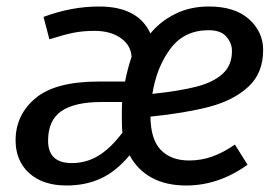

<svg xmlns="http://www.w3.org/2000/svg" viewBox="-20 -559 857 591"><path d="M443 -456Q473 -493 519 -516Q565 -539 623 -539Q703 -539 746.5 -500Q790 -461 790 -405Q790 -334 744.5 -292Q699 -250 625 -230.5Q551 -211 443 -200Q444 -129 475.5 -97Q507 -65 562 -65Q599 -65 633 -77Q667 -89 703 -114L742 -52Q653 12 553 12Q491 12 447 -12Q403 -36 379 -81Q337 -31 290 -9.5Q243 12 185 12Q112 12 70 -26Q28 -64 28 -127Q28 -205 89 -256.5Q150 -308 284 -308H365Q373 -349 385 -384Q383 -420 351.5 -442Q320 -464 271 -464Q235 -464 205.5 -458Q176 -452 132 -438L114 -507Q200 -539 285 -539Q405 -539 443 -456ZM449 -270Q534 -279 585.5 -292.5Q637 -306 665.5 -332Q694 -358 694 -402Q694 -426 677 -446Q660 -466 622 -466Q547 -466 504.5 -409Q462 -352 449 -270ZM292 -245Q210 -245 169 -217Q128 -189 128 -126Q128 -57 201 -57Q246 -57 283.5 -80Q321 -103 357 -151Q355 -160 355 -204Q355 -238 356 -245Z"/></svg>

Font: Fira Sans
Style: Italic
Weight: 400
Italic angle: -8°
Designer: bBox Type GmbH & Carrois Corporate GbR & Edenspiekermann AG
Foundry: bBox Type GmbH & Carrois Corporate GbR & Edenspiekermann AG
Version: Version 4.301